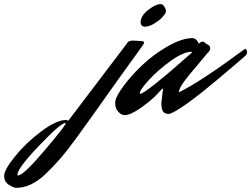

<svg xmlns="http://www.w3.org/2000/svg" viewBox="-441 -537 1213 927"><path d="M199 -341 242 -339Q255 -338 255 -330Q255 -326 223.5 -283.5Q192 -241 126.5 -149Q61 -57 19 2.5Q-23 62 -70.5 127Q-118 192 -152.5 231.5Q-187 271 -224 306Q-293 370 -363 370Q-376 370 -398.5 355Q-421 340 -421 311.5Q-421 283 -368 217.5Q-315 152 -241.5 97Q-168 42 -120 42Q-116 42 -116 44Q-115 46 -113.5 46Q-112 46 -109 43L171 -326Q178 -341 199 -341ZM-354 310Q-328 310 -226 189.5Q-124 69 -124 59Q-124 57 -126 57Q-148 57 -252.5 166.5Q-357 276 -357 307Q-357 310 -354 310ZM333 -517Q343 -517 346 -513Q360 -496 360 -485.5Q360 -475 354 -467.5Q348 -460 339.5 -450.5Q331 -441 305.5 -424.5Q280 -408 256 -408Q238 -411 238 -430Q238 -460 274 -488.5Q310 -517 333 -517Z M338 -42 346 -106Q346 -109 344.5 -109Q343 -109 339 -105Q326 -91 306 -70.5Q286 -50 237.5 -15.5Q189 19 159 19Q154 18 146.5 15.5Q139 13 127 -1Q115 -15 115 -41Q115 -67 154.5 -120.5Q194 -174 249 -225.5Q304 -277 371.5 -315Q439 -353 489 -353Q508 -352 519 -326Q529 -336 537 -336Q545 -336 556 -324Q562 -323 568 -317.5Q574 -312 574 -302Q574 -292 560 -280Q539 -254 511 -221Q483 -188 471 -173.5Q459 -159 446 -141Q424 -110 422 -91Q524 -140 743 -302Q752 -295 752 -285Q752 -275 744 -268Q736 -261 724.5 -251Q713 -241 679 -212Q645 -183 613.5 -156.5Q582 -130 541.5 -97.5Q501 -65 469 -42Q392 13 373 13Q354 13 346 1Q338 -11 338 -42ZM236 -84Q248 -84 309.5 -133Q371 -182 426 -231L482 -280Q486 -284 486 -285.5Q486 -287 483 -287Q445 -287 384 -243.5Q323 -200 278.5 -151.5Q234 -103 234 -86Q234 -84 236 -84Z"/></svg>

Font: Mr Dafoe
Style: Regular
Weight: 400
Designer: Alejandro Paul
Foundry: Alejandro Paul
Version: Version 1.000